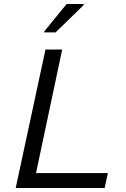

<svg xmlns="http://www.w3.org/2000/svg" viewBox="-20 -934 627 954"><path d="M58 0 206 -688H289L159 -74H516L500 0ZM200 -773V-778L311 -914H396V-909L256 -773Z"/></svg>

Font: Saira SemiExpanded
Style: Italic
Weight: 400
Width: 6
Italic angle: -12°
Designer: Hector Gatti with collaboration of the Omnibus-Type team
Foundry: Omnibus-Type
Version: Version 1.101